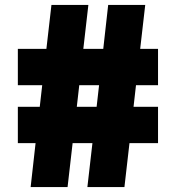

<svg xmlns="http://www.w3.org/2000/svg" viewBox="-20 -760 714 780"><path d="M104.5 0 124.5 -178.5H52.5V-326H141.5L151.5 -414H52.5V-561.5H168.5L189 -740H339L318.5 -561.5H399.5L419.5 -740H570L549.5 -561.5H622V-414H532.5L522.5 -326H622V-178.5H506L485.5 0H335L355.5 -178.5H275L254.5 0ZM292 -326H372.5L382.5 -414H302Z"/></svg>

Font: Encode Sans SmExp XBd
Style: Regular
Weight: 800
Width: 6
Designer: Multiple Designers
Foundry: Impallari Type
Version: Version 3.002; ttfautohint (v1.8.3) -l 8 -r 50 -G 200 -x 14 